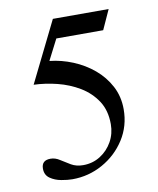

<svg xmlns="http://www.w3.org/2000/svg" viewBox="-73 -657 597 725"><g transform="rotate(-10 226.0 -294.5)"><path d="M392.6 -598.6 358.4 -523.4H178.7L138.2 -444.3Q183.6 -439.5 227.1 -421.6Q270.5 -403.8 305.7 -374.3Q340.8 -344.7 361.8 -304.9Q382.8 -265.1 382.8 -216.3Q382.8 -152.3 349.9 -100.8Q316.9 -49.3 262.9 -19.3Q209 10.7 146.5 10.7Q128.4 10.7 104.2 6.3Q80.1 2 61.8 -10.7Q43.5 -23.4 43.5 -47.9Q43.5 -80.1 78.1 -80.1Q96.2 -80.1 113.3 -68.8Q130.4 -57.6 150.1 -46.1Q169.9 -34.7 195.8 -34.7Q232.4 -34.7 261.7 -53.2Q291 -71.8 308.1 -102.3Q325.2 -132.8 325.2 -169.4Q325.2 -221.7 301.3 -258.3Q277.3 -294.9 238.5 -318.4Q199.7 -341.8 153.8 -353.3Q107.9 -364.7 64 -366.2L178.7 -598.6Z"/></g></svg>

Font: Rohingya Solluk
Style: Regular
Weight: 400
Designer: SIL International
Foundry: SIL International
Version: Version 1.001